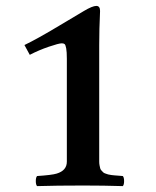

<svg xmlns="http://www.w3.org/2000/svg" viewBox="-20 -630 530 652"><path d="M207 -81.1V-430.2Q207 -454.1 204.8 -465.8Q202.6 -477.5 199.5 -480.2Q196.3 -482.9 189.9 -482.9Q179.7 -482.9 146 -471.4Q112.3 -460 81.1 -443.8L63 -477.1Q106 -497.6 180.2 -542.2Q254.4 -586.9 265.1 -592.8Q293.9 -609.9 307.1 -609.9Q319.8 -609.9 319.8 -592.8Q316.9 -530.3 316.9 -477.1V-81.1Q316.9 -74.2 318.1 -68.4Q319.3 -62.5 320.3 -58.3Q321.3 -54.2 325 -50.5Q328.6 -46.9 330.6 -44.7Q332.5 -42.5 338.6 -40.5Q344.7 -38.6 347.4 -37.6Q350.1 -36.6 358.4 -35.6Q366.7 -34.7 369.6 -34.4Q372.6 -34.2 383.1 -33.4Q393.6 -32.7 397 -32.2Q401.4 -27.8 401.4 -15.1Q401.4 -2.4 397 2Q332.5 0 263.2 0Q170.4 0 106 2Q101.6 -2.4 101.6 -15.1Q101.6 -27.8 106 -32.2Q156.7 -35.6 172.4 -40.5Q207 -50.8 207 -81.1Z"/></svg>

Font: Linux Libertine G
Style: Semibold
Weight: 600
Designer: Philipp H. Poll
Foundry: Philipp H. Poll
Version: Version 5.1.1